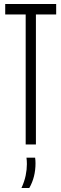

<svg xmlns="http://www.w3.org/2000/svg" viewBox="-20 -720 306 957"><path d="M260 -648H159V0H108V-648H6V-700H260ZM87 217Q102 184 108 154.5Q114 125 114 98Q114 90 113.5 82Q113 74 112 66H155Q156 72 156.5 79Q157 86 157 94Q157 163 126 217Z"/></svg>

Font: Georama Extra Condensed Light
Style: Regular
Weight: 300
Width: 2
Designer: Jean-Baptiste Levee
Foundry: Production Type
Version: Version 1.000